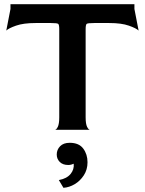

<svg xmlns="http://www.w3.org/2000/svg" viewBox="-20 -620 692 917"><path d="M242 0Q249 0 256 -14Q263 -28 263 -60V-480Q263 -502 258 -506Q253 -510 223 -510H150Q92 -510 56.5 -497.5Q21 -485 10 -474L30 -577V-600H622V-577L642 -474Q631 -485 595.5 -497.5Q560 -510 502 -510H430Q399 -510 394 -506Q389 -502 389 -480V-60Q389 -28 396 -14Q403 0 410 0ZM283 277 261 240Q299 233 317 211Q335 189 332 162Q328 164 321 166Q314 168 306 168Q280 168 265.5 153.5Q251 139 251 118Q251 95 267 78.5Q283 62 313 62Q357 62 377.5 89.5Q398 117 398 155Q398 190 380.5 217Q363 244 337 259.5Q311 275 283 277Z"/></svg>

Font: Red Rose Medium
Style: Regular
Weight: 500
Designer: Jaikishan Patel
Version: Version 2.000